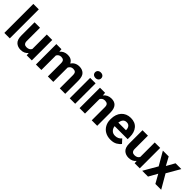

<svg xmlns="http://www.w3.org/2000/svg" viewBox="307 -2125 3511 3511"><g transform="rotate(45 2062.5 -370.0)"><path d="M62 -750V0H203.1V-750Z M772.5 0V-528.3H631.8V-154.3C615.7 -121.6 585 -101.1 532.7 -101.1C487.8 -101.1 456.1 -123.5 456.1 -186V-528.3H315.4V-187C315.4 -117.2 331.5 -66.9 364.3 -36.1C397 -5.4 439 9.8 491.2 9.8C555.7 9.8 603.5 -14.2 636.7 -55.2L640.1 0Z M1107.4 -427.7C1132.3 -427.7 1152.3 -421.4 1166.5 -409.2C1180.7 -397 1187.5 -372.6 1187.5 -336.9V0H1328.1V-352.5C1328.1 -357.9 1328.1 -362.8 1327.6 -367.7C1343.3 -404.3 1373 -427.7 1416.5 -427.7C1440.9 -427.7 1460.4 -421.9 1474.6 -410.2C1488.8 -397.9 1495.6 -374 1495.6 -337.4V0H1636.7V-337.4C1636.7 -410.6 1621.6 -462.4 1590.8 -492.7C1560.1 -522.9 1519 -538.1 1467.8 -538.1C1396 -538.1 1342.8 -506.8 1309.1 -456.5C1283.2 -513.7 1232.4 -538.1 1168.5 -538.1C1102.1 -538.1 1050.8 -511.7 1016.1 -468.3L1011.2 -528.3H878.9V0H1020V-374.5C1037.6 -407.2 1065.9 -427.7 1107.4 -427.7Z M1744.1 -666C1744.1 -625 1774.9 -595.2 1823.2 -595.2C1871.6 -595.2 1902.3 -625 1902.3 -666C1902.3 -707 1871.6 -736.8 1823.2 -736.8C1774.9 -736.8 1744.1 -707 1744.1 -666ZM1752.9 -528.3V0H1894V-528.3Z M2237.8 -427.7C2264.6 -427.7 2285.6 -421.4 2300.3 -408.7C2314.9 -396 2322.3 -372.1 2322.3 -337.4V0H2463.9V-336.9C2463.9 -485.8 2396.5 -538.1 2296.9 -538.1C2232.9 -538.1 2180.7 -512.2 2144 -465.3L2139.2 -528.3H2007.3V0H2147.9V-374.5C2165.5 -407.2 2195.3 -427.7 2237.8 -427.7Z M2814 9.8C2865.2 9.8 2908.2 0 2942.9 -20C2977.1 -40 3002.4 -62 3019 -85.9L2950.7 -160.2C2918.9 -119.6 2873.5 -100.1 2822.8 -100.1C2786.1 -100.1 2756.3 -111.3 2733.9 -133.8C2711.4 -155.8 2697.8 -185.1 2693.4 -220.7H3030.8V-279.3C3030.8 -356.9 3010.7 -419.9 2970.7 -467.3C2930.7 -514.6 2873 -538.1 2798.3 -538.1C2645.5 -538.1 2550.8 -425.8 2550.8 -265.6V-246.1C2550.8 -198.7 2561.5 -155.8 2582.5 -117.2C2624.5 -39.6 2704.6 9.8 2814 9.8ZM2796.9 -428.2C2829.6 -428.2 2853.5 -418.5 2869.1 -398.4C2884.3 -378.4 2892.1 -354 2892.6 -325.2V-314.5H2694.8C2704.6 -382.8 2735.8 -428.2 2796.9 -428.2Z M3564 0V-528.3H3423.3V-154.3C3407.2 -121.6 3376.5 -101.1 3324.2 -101.1C3279.3 -101.1 3247.6 -123.5 3247.6 -186V-528.3H3106.9V-187C3106.9 -117.2 3123 -66.9 3155.8 -36.1C3188.5 -5.4 3230.5 9.8 3282.7 9.8C3347.2 9.8 3395 -14.2 3428.2 -55.2L3431.6 0Z M3633.8 -528.3 3783.2 -270 3627 0H3777.3L3872.6 -169.9L3967.8 0H4118.2L3961.9 -270L4111.3 -528.3H3961.4L3871.6 -367.7L3784.2 -528.3Z"/></g></svg>

Font: Vazirmatn
Style: Bold
Weight: 700
Designer: Saber Rastikerdar
Foundry: Saber Rastikerdar
Version: Version 33.003